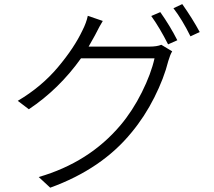

<svg xmlns="http://www.w3.org/2000/svg" viewBox="-20 -832 1017 913"><path d="M742.2 -774.4Q789.1 -708 823.2 -640.6L779.3 -621.1Q739.3 -700.2 699.2 -755.9ZM64.5 -352.5Q176.8 -418.9 254.9 -511.7Q333 -604.5 372.1 -687.5Q390.6 -723.6 397.5 -756.8L468.8 -732.4Q455.1 -710.9 431.6 -664.1Q422.9 -647.5 401.4 -610.4H690.4Q726.6 -610.4 747.1 -619.1L798.8 -587.9Q789.1 -572.3 780.3 -542Q759.8 -460 713.9 -368.7Q668 -277.3 605.5 -202.1Q463.9 -28.3 218.8 60.5L164.1 9.8Q403.3 -59.6 552.7 -236.3Q610.4 -304.7 654.3 -392.6Q698.2 -480.5 714.8 -554.7H365.2Q260.7 -408.2 117.2 -312.5ZM804.7 -793 846.7 -812.5Q895.5 -743.2 929.7 -679.7L885.7 -659.2Q846.7 -738.3 804.7 -793Z"/></svg>

Font: Min Sans Light
Style: Regular
Weight: 300
Designer: Jinseong-Kim, NotoSansCJK, Nunito
Foundry: Jinseong-Kim
Version: Version 1.400;Glyphs 3.1.2 (3151)